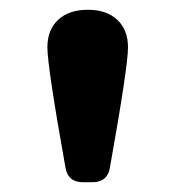

<svg xmlns="http://www.w3.org/2000/svg" viewBox="-20 -730 359 393"><path d="M150 -357Q119 -357 114 -387Q77 -594 77 -633Q77 -669 99 -689.5Q121 -710 160 -710Q198 -710 220 -689.5Q242 -669 242 -633Q242 -594 205 -387Q200 -357 169 -357Z"/></svg>

Font: Solway Medium
Style: Regular
Weight: 500
Designer: Mariya V. Pigoulevskaya
Foundry: The Northern Block Ltd.
Version: Version 1.000;hotconv 1.0.109;makeotfexe 2.5.65596